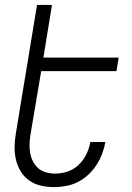

<svg xmlns="http://www.w3.org/2000/svg" viewBox="-20 -755 540 783"><path d="M200 8Q173 8 146.5 2Q120 -4 99 -19Q78 -34 64.5 -56Q51 -78 45 -104Q39 -130 39.5 -157.5Q40 -185 45 -213L131 -735H192L157 -520H464L455 -465H148L104 -204Q101 -185 100.5 -166Q100 -147 103.5 -129Q107 -111 115.5 -95Q124 -79 137 -68Q150 -57 168 -52Q186 -47 205 -47Q230 -47 255.5 -55.5Q281 -64 300.5 -82.5Q320 -101 332 -125.5Q344 -150 348 -174V-176H409V-174Q405 -150 396 -126.5Q387 -103 373 -81.5Q359 -60 339.5 -42Q320 -24 297 -12.5Q274 -1 249 3.5Q224 8 200 8Z"/></svg>

Font: Iosevka Light Oblique
Style: Regular
Weight: 300
Italic angle: -9°
Monospace: yes
Designer: Belleve Invis
Foundry: Belleve Invis
Version: Version 32.5.0; ttfautohint (v1.8.4)